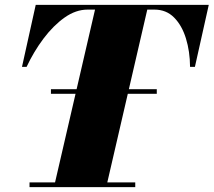

<svg xmlns="http://www.w3.org/2000/svg" viewBox="-20 -774 879 790"><path d="M189.6 -407H625.1V-388H189.6ZM101.5 -23.5H206.5L371 -734.5H340.5Q292 -734.5 245.8 -701.8Q199.5 -669 159.2 -615.5Q119 -562 89.5 -499H70.5L127 -754H839L782 -499H762Q761.5 -562.5 745 -616Q728.5 -669.5 696.2 -702Q664 -734.5 615.5 -734.5H586L421.5 -23.5H536.5V-4H101.5Z"/></svg>

Font: Bodoni* 11pt Fatface
Style: Italic
Weight: 900
Italic angle: -13°
Version: Version 2.3